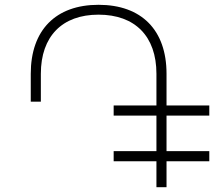

<svg xmlns="http://www.w3.org/2000/svg" viewBox="-20 -779 891 799"><path d="M851 -298V-340H673V-472C673 -654 569 -759 390 -759C212 -759 108 -654 108 -472V-356H150V-472C150 -628 239 -718 390 -718C542 -718 631 -628 631 -472V-340H453V-298H631V-150H453V-108H631V0H673V-108H851V-150H673V-298Z"/></svg>

Font: Montserrat arm ExtraLight
Style: Regular
Weight: 275
Designer: Julieta Ulanovsky
Foundry: Julieta Ulanovsky
Version: Version 6.000;PS 006.000;hotconv 1.0.88;makeotf.lib2.5.64775